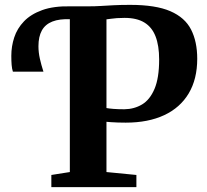

<svg xmlns="http://www.w3.org/2000/svg" viewBox="-20 -769 851 789"><path d="M191 0V-50L267 -62V-704L257.5 -723L267 -743H345Q370.5 -743 394.8 -744.5Q419 -746 447.8 -747.5Q476.5 -749 515 -749Q620 -749 680 -723Q740 -697 765.2 -647.5Q790.5 -598 790.5 -527.5Q790.5 -444 755.5 -385.2Q720.5 -326.5 654.8 -295.8Q589 -265 496.5 -265Q481.5 -265 465 -265.5Q448.5 -266 435.5 -267Q422.5 -268 417.5 -268.5V-62L540.5 -50V0ZM491 -320Q531.5 -320.5 563.8 -339.8Q596 -359 615 -403.8Q634 -448.5 634 -524.5Q634 -581.5 619.2 -619.5Q604.5 -657.5 573.2 -676.5Q542 -695.5 492 -695.5Q474 -695.5 460.5 -694.5Q447 -693.5 436.8 -692Q426.5 -690.5 417.5 -689.5V-325Q427.5 -323 446.5 -321.5Q465.5 -320 491 -320ZM33 -474.5Q29 -486.5 27.8 -502.2Q26.5 -518 26.5 -540Q26.5 -578.5 38.5 -615.2Q50.5 -652 78.5 -681.2Q106.5 -710.5 153.5 -727.5Q200.5 -744.5 270 -743L276 -716.5L270 -690Q224.5 -692 195.2 -680.5Q166 -669 152 -643.8Q138 -618.5 138 -579Q138 -553.5 143.8 -528Q149.5 -502.5 158.5 -474.5Z"/></svg>

Font: Merriweather 48pt
Style: Bold
Weight: 700
Version: Version 2.100